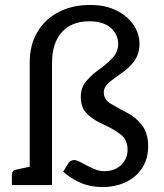

<svg xmlns="http://www.w3.org/2000/svg" viewBox="-20 -747 660 775"><path d="M28 0V-41Q28 -59 44 -62L100 -74V-496Q100 -566 131 -618Q162 -670 217 -698.5Q272 -727 344 -727Q406 -727 450.5 -704.5Q495 -682 519 -646.5Q543 -611 543 -570Q543 -529 521.5 -500Q500 -471 471 -452Q446 -435 422.5 -416Q399 -397 399 -374Q399 -345 427.5 -328Q456 -311 489 -294Q527 -275 552.5 -242.5Q578 -210 578 -157Q578 -106 554 -69Q530 -32 488 -12Q446 8 393 8Q344 8 304.5 -9.5Q265 -27 235 -54L256 -88Q264 -101 280 -101Q290 -101 310.5 -89.5Q331 -78 355 -67Q379 -56 400 -56Q443 -56 469 -81Q495 -106 495 -143Q495 -183 466 -205Q437 -227 401 -243Q363 -259 334.5 -284.5Q306 -310 306 -356Q306 -394 329 -420.5Q352 -447 382 -468Q409 -487 433 -512Q457 -537 457 -570Q457 -608 427 -634.5Q397 -661 340 -661Q269 -661 229.5 -617Q190 -573 190 -493V0Z"/></svg>

Font: Aleo
Style: Regular
Weight: 400
Designer: Alessio Laiso
Foundry: Alessio Laiso
Version: Version 2.001; ttfautohint (v1.8.4.7-5d5b);gftools[0.9.29]